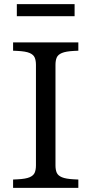

<svg xmlns="http://www.w3.org/2000/svg" viewBox="-20 -904 440 924"><path d="M43 0V-40L64 -41Q104 -43 122.5 -51Q141 -59 147 -73Q153 -87 153 -108V-592Q153 -613 147 -627Q141 -641 122.5 -649Q104 -657 64 -659L43 -660V-700H357V-660L336 -659Q297 -657 278 -649Q259 -641 253 -627Q247 -613 247 -592V-108Q247 -87 253 -73Q259 -59 278 -51Q297 -43 336 -41L357 -40V0ZM61 -826V-884H339V-826Z"/></svg>

Font: Hedvig Letters Serif 12pt
Style: Regular
Weight: 400
Designer: Alexander Örn & Tor Weibull
Foundry: Kanon Foundry
Version: Version 1.000; ttfautohint (v1.8.4.7-5d5b)